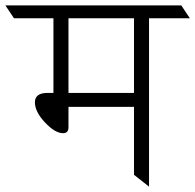

<svg xmlns="http://www.w3.org/2000/svg" viewBox="-72 -695 727 715"><path d="M105 -349H127V-627H-20L-52 -675H603L635 -627H483V0L427 -44V-297H183V-221Q183 -199 163 -199Q133 -199 95.5 -239Q58 -279 58 -314Q58 -349 105 -349ZM183 -627V-349H427V-627Z"/></svg>

Font: Halant Light
Style: Regular
Weight: 300
Designer: Hitesh Malaviya (Devanagari), Satya Rajpurohit (Latin)
Foundry: Indian Type Foundry
Version: Version 1.101;PS 1.0;hotconv 1.0.78;makeotf.lib2.5.61930; tt